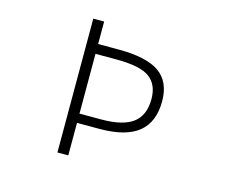

<svg xmlns="http://www.w3.org/2000/svg" viewBox="-102 -872 1204 1015"><g transform="rotate(15 500.0 -365.0)"><path d="M348.6 -227.5H468.8Q585.9 -227.5 641.1 -269Q696.3 -310.5 696.3 -400.4Q696.3 -478.5 645.5 -516.6Q594.7 -554.7 461.9 -554.7H348.6ZM348.6 -176.8V1H289.1V-731.4H348.6V-608.4H459Q614.3 -608.4 684.1 -559.1Q753.9 -509.8 753.9 -403.3Q753.9 -289.1 684.6 -232.9Q615.2 -176.8 471.7 -176.8Z"/></g></svg>

Font: Gen Shin Gothic Monospace Light
Style: Regular
Weight: 300
Designer: [Source Han Sans]
Ryoko NISHIZUKA  (kana & ideographs); Paul D. Hunt (Latin, Greek & Cyrillic); Wenlong ZHANG  (bopomofo
Version: Version 1.002.20150607